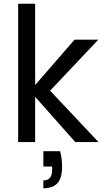

<svg xmlns="http://www.w3.org/2000/svg" viewBox="-20 -760 555 1027"><path d="M301.8 48.8Q312 89.4 312 131.8Q312 192.4 287.1 220.2Q261.7 247.1 211.9 247.1V205.1Q258.8 205.1 258.8 148.9V130.9H211.9V48.8ZM77.1 0V-740.2H168V-305.2L378.9 -547.9H505.9L248 -274.9L506.8 0H382.8L168 -242.2V0Z"/></svg>

Font: PoppinsZ
Style: Regular
Weight: 400
Designer: Ninad Kale (Devanagari), Jonny Pinhorn (Latin)
Foundry: Indian Type Foundry
Version: Version 3.002;FEAKit 1.0